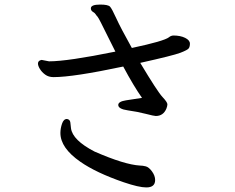

<svg xmlns="http://www.w3.org/2000/svg" viewBox="-20 -780 1040 849"><path d="M627 48.8Q594.2 48.8 526.9 25.9Q404.8 -16.1 335 -64.9Q247.1 -126 247.1 -191.9Q247.1 -211.9 254.2 -232.9Q261.2 -253.9 275.9 -253.9Q289.1 -252 291 -239Q293 -226.1 293.9 -212.9Q300.8 -160.2 397.9 -109.9Q530.8 -51.8 599.1 -47.9Q610.8 -47.9 624.5 -44.4Q638.2 -41 652.1 -22Q666 -2.9 666 16.1Q666 48.8 627 48.8ZM668.9 -267.1Q661.1 -267.1 624.5 -276.6Q587.9 -286.1 545.4 -292Q502.9 -297.9 502.9 -315.9Q502.9 -331.1 537.4 -336.4Q571.8 -341.8 607.9 -347.2Q570.8 -399.9 524.9 -485.8Q304.2 -439 216.8 -439Q194.8 -439 179.9 -450Q165 -460.9 156.5 -474.9Q147.9 -488.8 147.9 -499Q147.9 -512.2 164.1 -515.1L196.8 -508.8Q278.8 -508.8 490.2 -551.8L458 -616.2Q417 -700.2 411.4 -706.1Q405.8 -711.9 402.8 -717Q399.9 -722.2 390.9 -727.5Q381.8 -732.9 381.8 -743.2Q381.8 -759.8 422.9 -759.8Q458 -759.8 466.6 -750.5Q475.1 -741.2 494.1 -699.2Q513.2 -657.2 563 -567.9Q705.1 -598.1 727.1 -615.2Q734.9 -622.1 746.1 -623Q777.8 -623 798.8 -612.5Q819.8 -602.1 819.8 -586.9Q819.8 -574.2 814.9 -566.7Q810.1 -559.1 777.6 -546.6Q745.1 -534.2 600.1 -502Q676.8 -374 698.5 -351.1Q720.2 -328.1 720.2 -318.8Q720.2 -311 715.8 -299.8Q702.1 -267.1 668.9 -267.1Z"/></svg>

Font: LXGW WenKai Screen
Style: Regular
Weight: 400
Designer: LXGW / Fontworks Inc.
Foundry: LXGW / Fontworks Inc.
Version: Version 1.510;January 18,2025